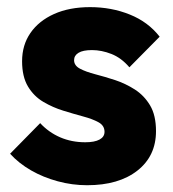

<svg xmlns="http://www.w3.org/2000/svg" viewBox="-20 -520 498 552"><path d="M230.5 12.5Q187.5 12.5 146 1.2Q104.5 -10 69.2 -30.2Q34 -50.5 9 -78L95.5 -166Q120 -139.5 153 -125.2Q186 -111 225 -111Q252 -111 266.2 -118.8Q280.5 -126.5 280.5 -141Q280.5 -159 263.2 -168.5Q246 -178 219 -185.2Q192 -192.5 162 -201.8Q132 -211 104.8 -227Q77.5 -243 60.5 -271.2Q43.5 -299.5 43.5 -344Q43.5 -390.5 67.5 -425.2Q91.5 -460 135.5 -479.8Q179.5 -499.5 239 -499.5Q300.5 -499.5 353.2 -478.2Q406 -457 439 -414.5L352 -326.5Q329 -353.5 300.5 -364.8Q272 -376 244.5 -376Q218.5 -376 205.8 -368.2Q193 -360.5 193 -347Q193 -331.5 210 -322.5Q227 -313.5 254 -306.5Q281 -299.5 310.8 -289.8Q340.5 -280 367.5 -262.8Q394.5 -245.5 411.5 -217Q428.5 -188.5 428.5 -143Q428.5 -71.5 375 -29.5Q321.5 12.5 230.5 12.5Z"/></svg>

Font: Outfit Thin
Style: Regular
Weight: 100
Designer: Rodrigo Fuenzalida
Foundry: fragTYPE
Version: Version 1.000